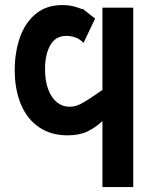

<svg xmlns="http://www.w3.org/2000/svg" viewBox="-20 -756 640 776"><path d="M518.5 0V-725H394V-392.5Q386.5 -388 367 -374Q329.5 -348 306.8 -336.2Q284 -324.5 260.5 -324.5Q233 -324.5 210.5 -342.2Q188 -360 175 -394.5Q162 -429 162 -476.5Q162 -535 183 -573Q204 -611 249 -611Q265 -611 283.2 -605.2Q301.5 -599.5 317.5 -582.5L364.5 -681Q303.5 -728.5 312.5 -721.8Q321.5 -715 294.5 -725.2Q267.5 -735.5 232 -735.5Q166 -735.5 122.8 -698.5Q79.5 -661.5 59.5 -601.8Q39.5 -542 39.5 -472.5Q39.5 -395.5 64 -335.8Q88.5 -276 136.8 -242.5Q185 -209 253 -209Q300.5 -209 333 -224.5Q365.5 -240 394 -266.5L408.5 -280Q428 -298.5 440 -307Q452 -315.5 466 -316V-433Q432.5 -418.5 394 -392.5V0Z"/></svg>

Font: JuliaMono ExtraBold
Style: Regular
Weight: 800
Monospace: yes
Designer: cormullion
Foundry: corm
Version: Version 0.055; ttfautohint (v1.8.4)